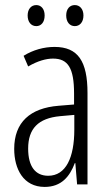

<svg xmlns="http://www.w3.org/2000/svg" viewBox="-20 -727 431 757"><path d="M89 -666C89 -640 103 -624 123 -624C142 -624 156 -639 156 -666C156 -692 142 -707 123 -707C103 -707 89 -691 89 -666ZM241 -666C241 -640 255 -624 275 -624C294 -624 309 -639 309 -666C309 -692 294 -707 275 -707C255 -707 241 -692 241 -666ZM195 -542C153 -542 110 -530 73 -507L91 -465C129 -487 162 -496 189 -496C248 -496 272 -459 272 -358V-315L211 -310C99 -301 36 -245 36 -140C36 -61 72 10 156 10C222 10 255 -31 275 -84H277L284 0H325V-360C325 -485 288 -542 195 -542ZM217 -269 273 -274V-216C273 -106 240 -34 170 -34C120 -34 91 -70 91 -141C91 -220 131 -261 217 -269Z"/></svg>

Font: Noto Sans Myanmar UI ExtraCondensed Light
Style: Regular
Weight: 300
Width: 2
Designer: Monotype Design Team
Foundry: Monotype Imaging Inc.
Version: Version 2.103